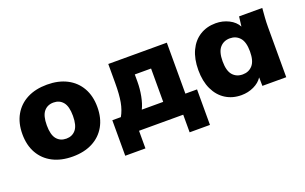

<svg xmlns="http://www.w3.org/2000/svg" viewBox="-78 -860 2114 1331"><g transform="rotate(-20 979.5 -194.5)"><path d="M318 11Q233 11 171 -21Q109 -53 75 -112.5Q41 -172 41 -254Q41 -336 75 -395.5Q109 -455 171 -487Q233 -519 318 -519Q402 -519 464 -487Q526 -455 560 -395.5Q594 -336 594 -254Q594 -172 560 -112.5Q526 -53 464 -21Q402 11 318 11ZM318 -121Q362 -121 388 -152.5Q414 -184 414 -254Q414 -324 388 -355.5Q362 -387 318 -387Q273 -387 247 -355.5Q221 -324 221 -254Q221 -184 247 -152.5Q273 -121 318 -121Z M660 130V-132H723Q747 -174 757 -228.5Q767 -283 767 -369V-508H1199V-132H1285V130H1135V0H809V130ZM877 -131H1035V-377H915V-323Q915 -271 905 -219Q895 -167 877 -131Z M1562 11Q1496 11 1445.5 -21Q1395 -53 1367 -112.5Q1339 -172 1339 -254Q1339 -337 1367 -396.5Q1395 -456 1445.5 -487.5Q1496 -519 1562 -519Q1614 -519 1658.5 -496.5Q1703 -474 1723 -436L1732 -508H1903Q1900 -474 1897.5 -439Q1895 -404 1895 -370V0H1719L1718 -63Q1696 -29 1653.5 -9Q1611 11 1562 11ZM1619 -121Q1664 -121 1692 -152.5Q1720 -184 1720 -254Q1720 -324 1692 -355.5Q1664 -387 1619 -387Q1574 -387 1546 -355.5Q1518 -324 1518 -254Q1518 -184 1545.5 -152.5Q1573 -121 1619 -121Z"/></g></svg>

Font: Mulish Black
Style: Regular
Weight: 900
Designer: Vernon Adams
Foundry: Vernon Adams
Version: Version 3.603; ttfautohint (v1.8.3)